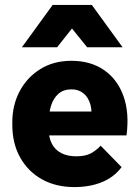

<svg xmlns="http://www.w3.org/2000/svg" viewBox="-20 -750 567 780"><path d="M282 10Q207 10 150.5 -21.5Q94 -53 62 -110Q30 -167 30 -243V-253Q30 -323 60 -379.5Q90 -436 144 -469.5Q198 -503 270 -503Q348 -503 402.5 -465.5Q457 -428 481.5 -360Q506 -292 494 -200H138V-297H415L348 -249Q356 -294 347.5 -324.5Q339 -355 319 -371Q299 -387 271 -387Q238 -387 217.5 -369Q197 -351 187.5 -321Q178 -291 178 -253V-223Q178 -191 190.5 -166.5Q203 -142 228 -128.5Q253 -115 290 -115Q326 -115 348 -126.5Q370 -138 389 -158L474 -71Q443 -30 394 -10Q345 10 282 10ZM69 -558 194 -730H353L478 -558H334L229 -688H315L212 -558Z"/></svg>

Font: SUSE Thin ExtraBold
Style: Regular
Weight: 800
Version: Version 1.000